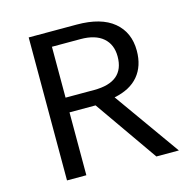

<svg xmlns="http://www.w3.org/2000/svg" viewBox="-101 -781 883 882"><g transform="rotate(-15 340.5 -340.0)"><path d="M327 -299H203V0H111V-680H339Q455 -680 515 -630Q575 -580 575 -493Q575 -420 536 -373.5Q497 -327 421 -312L643 0H536ZM203 -369H339Q483 -369 483 -490Q483 -547 446 -579Q409 -611 339 -611H203Z"/></g></svg>

Font: Martel Sans
Style: Regular
Weight: 400
Designer: Dan Reynolds and Mathieu Réguer
Foundry: Dan Reynolds and Mathieu Réguer
Version: Version 1.002; ttfautohint (v1.1) -l 5 -r 5 -G 72 -x 0 -D la